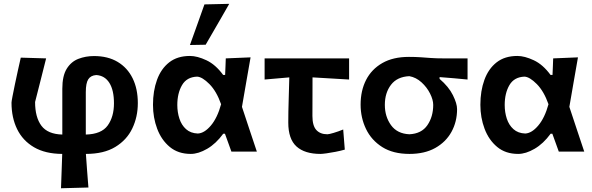

<svg xmlns="http://www.w3.org/2000/svg" viewBox="-20 -810 3165 1026"><path d="M306 196Q308 151 309.2 107.5Q310.5 64 312.5 12.5Q222 12 161.8 -23.2Q101.5 -58.5 71.5 -120Q41.5 -181.5 41.5 -261.5Q41.5 -268 46.8 -295.2Q52 -322.5 59.8 -359.8Q67.5 -397 76 -435.2Q84.5 -473.5 91 -502L226.5 -498Q212.5 -443 196.5 -379Q180.5 -315 167.5 -265Q167.5 -183.5 201.2 -138.2Q235 -93 313 -91V-335.5Q313 -404.5 336.5 -442.5Q360 -480.5 398.8 -495.5Q437.5 -510.5 482.5 -510.5Q556.5 -510.5 608.8 -479.2Q661 -448 688.8 -391.5Q716.5 -335 716.5 -259Q716.5 -185.5 687 -123.8Q657.5 -62 596.2 -24.8Q535 12.5 439 12.5Q442.5 61 445.5 102.5Q448.5 144 452.5 192ZM438.5 -317.5V-91Q522 -93 555.5 -139.5Q589 -186 589 -258Q589 -328 564.5 -367Q540 -406 494.5 -409Q465 -407 451.8 -386.5Q438.5 -366 438.5 -317.5Z M999.5 12.5Q932 12.5 887.2 -24.8Q842.5 -62 820 -121.8Q797.5 -181.5 797.5 -250Q797.5 -324 819 -383.2Q840.5 -442.5 884.2 -476.8Q928 -511 995 -511Q1034 -511 1083 -488Q1132 -465 1172.5 -409.5H1183Q1184 -434.5 1185 -456.5Q1186 -478.5 1186.5 -498L1319 -503.5Q1307.5 -437.5 1295.5 -369Q1283.5 -300.5 1273 -239Q1292.5 -179.5 1312.5 -119.8Q1332.5 -60 1352.5 0H1216.5Q1208 -24 1199.5 -47.2Q1191 -70.5 1182 -95.5H1173Q1134 -42 1087 -14.8Q1040 12.5 999.5 12.5ZM1037 -96.5Q1072 -98 1106.8 -139Q1141.5 -180 1161.5 -253Q1137 -322.5 1099 -360.8Q1061 -399 1033.5 -400.5Q978 -398.5 952.8 -355.2Q927.5 -312 927.5 -249Q927.5 -210 938.8 -175.8Q950 -141.5 974.2 -119.8Q998.5 -98 1037 -96.5ZM995 -569.5Q1014.5 -623.5 1033.8 -677.8Q1053 -732 1072.5 -786.5L1205 -789.5Q1187.5 -758.5 1165.5 -720.5Q1143.5 -682.5 1121 -643.5Q1098.5 -604.5 1079 -571Z M1692.5 12.5Q1608.5 12.5 1564.5 -27.2Q1520.5 -67 1520.5 -155Q1520.5 -213 1522.5 -272.2Q1524.5 -331.5 1526 -396.5L1394 -385V-498H1845.5V-385Q1796.5 -388 1747 -390.8Q1697.5 -393.5 1650 -396.5Q1650 -345 1649.8 -293.5Q1649.5 -242 1649.5 -190.5Q1649.5 -138 1670.5 -115.2Q1691.5 -92.5 1729.5 -92.5Q1738 -92.5 1763.2 -100Q1788.5 -107.5 1814 -118L1822.5 -10.5Q1800 -4 1773.2 1.2Q1746.5 6.5 1724 9.5Q1701.5 12.5 1692.5 12.5Z M2168 12.5Q2080.5 12.5 2022.5 -24.2Q1964.5 -61 1935.8 -121Q1907 -181 1907 -251Q1907 -325.5 1936.2 -382.8Q1965.5 -440 2023 -473Q2080.5 -506 2165 -506Q2201 -506 2228.2 -504Q2255.5 -502 2283.8 -500Q2312 -498 2351 -498H2478.5V-385Q2443 -388.5 2405.8 -391.8Q2368.5 -395 2329 -398V-388.5Q2378 -346.5 2400.2 -301.5Q2422.5 -256.5 2422.5 -227Q2422.5 -159.5 2392.5 -105.2Q2362.5 -51 2305.8 -19.2Q2249 12.5 2168 12.5ZM2167.5 -92.5Q2232.5 -95.5 2263.8 -141Q2295 -186.5 2295 -249.5Q2295 -276.5 2278.2 -310Q2261.5 -343.5 2232.5 -370Q2203.5 -396.5 2167.5 -403Q2102.5 -400 2069.5 -357Q2036.5 -314 2036.5 -249.5Q2036.5 -187 2069.5 -141.2Q2102.5 -95.5 2167.5 -92.5Z M2749 12.5Q2681.5 12.5 2636.8 -24.8Q2592 -62 2569.5 -121.8Q2547 -181.5 2547 -250Q2547 -324 2568.5 -383.2Q2590 -442.5 2633.8 -476.8Q2677.5 -511 2744.5 -511Q2783.5 -511 2832.5 -488Q2881.5 -465 2922 -409.5H2932.5Q2933.5 -434.5 2934.5 -456.5Q2935.5 -478.5 2936 -498L3068.5 -503.5Q3057 -437.5 3045 -369Q3033 -300.5 3022.5 -239Q3042 -179.5 3062 -119.8Q3082 -60 3102 0H2966Q2957.5 -24 2949 -47.2Q2940.5 -70.5 2931.5 -95.5H2922.5Q2883.5 -42 2836.5 -14.8Q2789.5 12.5 2749 12.5ZM2786.5 -96.5Q2821.5 -98 2856.2 -139Q2891 -180 2911 -253Q2886.5 -322.5 2848.5 -360.8Q2810.5 -399 2783 -400.5Q2727.5 -398.5 2702.2 -355.2Q2677 -312 2677 -249Q2677 -210 2688.2 -175.8Q2699.5 -141.5 2723.8 -119.8Q2748 -98 2786.5 -96.5Z"/></svg>

Font: Commissioner Loud SemiBold
Style: Regular
Weight: 600
Designer: Kostas Bartsokas
Foundry: Kostas Bartsokas
Version: Version 1.000; ttfautohint (v1.8.3)